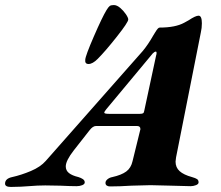

<svg xmlns="http://www.w3.org/2000/svg" viewBox="-88 -734 874 759"><path d="M-68 -8Q-68 -28 -40 -34Q-4 -42 34 -58Q72 -74 93 -98L476 -532Q497 -557 518 -594Q520 -597 526 -607Q532 -617 536 -621Q540 -625 543 -625Q605 -625 640 -644L658 -654Q685 -672 697 -672Q710 -672 710 -642Q710 -623 706 -606L608 -112Q606 -100 606 -95Q606 -72 622 -57.5Q638 -43 671 -34Q685 -30 691 -26Q697 -22 697 -13Q697 -6 686.5 -2Q676 2 666 2Q645 2 589 0Q531 -2 507 -2Q487 -2 431 0Q385 3 347 3Q339 3 334 -0.5Q329 -4 329 -11Q329 -19 337 -25.5Q345 -32 356 -34Q392 -42 411 -56Q430 -70 436 -97L466 -219Q467 -221 467 -224Q467 -236 453 -236H292Q279 -236 266 -219L204 -140Q172 -99 172 -76Q172 -60 184.5 -50Q197 -40 222 -34Q232 -31 239.5 -26Q247 -21 247 -13Q247 -6 237 -2Q227 2 215 2Q192 2 150 0L91 -1Q61 -1 25 2Q12 3 -5.5 4Q-23 5 -45 5Q-68 5 -68 -8ZM465 -284Q473 -284 477 -286Q481 -288 482 -295L529 -514Q531 -520 531 -525Q531 -530 528 -530Q523 -530 516 -523L332 -302Q324 -292 324 -289Q324 -284 342 -284ZM249 -498Q250 -514 283 -590Q316 -666 333 -694Q341 -707 346 -710.5Q351 -714 362 -714Q374 -714 387 -703Q400 -692 409.5 -678Q419 -664 419 -657Q419 -646 373.5 -588.5Q328 -531 298 -501Q278 -481 262 -481Q247 -481 249 -498Z"/></svg>

Font: EB Garamond ExtraBold
Style: Italic
Weight: 800
Italic angle: -17.2°
Designer: Georg Duffner and Octavio Pardo
Foundry: Georg Duffner
Version: Version 1.000